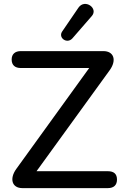

<svg xmlns="http://www.w3.org/2000/svg" viewBox="-20 -968 636 988"><path d="M452 -885C488 -925 417 -976 384 -929L300 -806C278 -774 324 -740 352 -770ZM535 0C566 0 582 -16 582 -44C582 -73 566 -87 535 -87H168L544 -606C582 -658 566 -705 512 -705H87C57 -705 40 -689 40 -662C40 -633 57 -618 87 -618H439L64 -99C27 -48 42 0 95 0Z"/></svg>

Font: Nunito SemiBold
Style: Regular
Weight: 600
Designer: Vernon Adams
Foundry: Vernon Adams
Version: Version 3.602